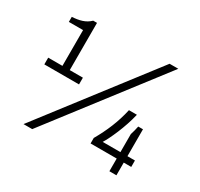

<svg xmlns="http://www.w3.org/2000/svg" viewBox="-149 -887 1135 1088"><g transform="rotate(30 418.5 -343.0)"><path d="M122 12H179L725 -698H668ZM55 -340H282V-384H196V-693H171C141 -663 102 -654 55 -651V-618H148V-384H55ZM677 0H723V-83H772V-125H723V-301H692C688 -281 683 -262 677 -243V-125H561C585 -163 631 -263 652 -355H600C581 -269 549 -194 506 -119V-83H677Z"/></g></svg>

Font: Archivo ExtraLight
Style: Regular
Weight: 200
Designer: Hector Gatti
Foundry: Omnibus-Type
Version: Version 2.001